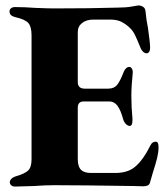

<svg xmlns="http://www.w3.org/2000/svg" viewBox="-20 -681 617 706"><path d="M16 -11Q16 -17 21.5 -23Q27 -29 36 -32Q71 -42 83.5 -54Q96 -66 96 -95V-551Q96 -583 84 -596.5Q72 -610 36 -618Q15 -623 15 -639Q15 -646 20.5 -650.5Q26 -655 35 -655Q71 -655 110 -652Q160 -650 179 -650Q313 -650 412 -653Q443 -653 464.5 -657Q486 -661 489 -661Q498 -661 506 -656Q514 -651 515 -640Q518 -607 524 -579Q532 -523 532 -505Q532 -496 528.5 -490.5Q525 -485 519 -485Q513 -485 507.5 -489.5Q502 -494 498 -502Q483 -539 476 -553Q469 -567 459 -577Q445 -591 428 -600Q411 -609 386 -609H323Q298 -609 282 -596.5Q266 -584 266 -563V-379Q266 -355 292 -355H377Q400 -355 411.5 -370Q423 -385 435 -417Q443 -435 456 -435Q461 -435 465 -428.5Q469 -422 468 -412Q463 -364 463 -329Q463 -286 467 -246V-238Q467 -218 457 -218Q450 -218 443 -225Q436 -232 433 -242Q424 -276 412 -292Q400 -308 382 -308H288Q266 -308 266 -285V-96Q266 -69 277.5 -57Q289 -45 315 -45H404Q450 -45 477 -68Q506 -92 534 -148Q540 -160 553 -160Q563 -160 563 -140Q563 -122 558 -101Q553 -80 542 -46L531 -8Q527 4 507 4L468 3Q273 0 179 0Q145 0 106 3Q54 5 35 5Q26 5 21 0Q16 -5 16 -11Z"/></svg>

Font: EB Garamond ExtraBold
Style: Regular
Weight: 800
Designer: Georg Duffner and Octavio Pardo
Foundry: Georg Duffner
Version: Version 1.000